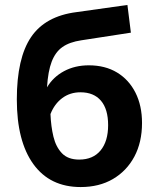

<svg xmlns="http://www.w3.org/2000/svg" viewBox="-20 -740 639 776"><path d="M306 16Q182 16 115 -76.5Q48 -169 48 -338Q48 -505 105.5 -590Q163 -675 289 -691L495 -720L509 -608L308 -577Q261 -570 232.5 -550Q204 -530 189 -491Q174 -452 170 -387Q195 -429 239 -452.5Q283 -476 339 -476Q405 -476 453 -447Q501 -418 527.5 -365.5Q554 -313 554 -243Q554 -165 523 -107Q492 -49 436.5 -16.5Q381 16 306 16ZM300 -95Q356 -95 386.5 -132Q417 -169 417 -234Q417 -299 388 -333Q359 -367 305 -367Q263 -367 231.5 -343.5Q200 -320 184 -279Q186 -229 196 -187.5Q206 -146 230.5 -120.5Q255 -95 300 -95Z"/></svg>

Font: Wix Madefor Text
Style: Bold
Weight: 700
Designer: Dalton Maag Ltd
Foundry: Dalton Maag Ltd
Version: Version 3.100